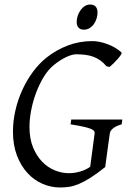

<svg xmlns="http://www.w3.org/2000/svg" viewBox="-20 -811 564 846"><path d="M516.1 -263.2Q489.7 -255.4 477.5 -244.9Q465.3 -234.4 463.9 -223.1Q461.9 -210 459 -188.7Q456.1 -167.5 453.1 -145.5Q450.2 -123.5 447.5 -104Q444.8 -84.5 443.8 -75.2Q406.7 -45.4 378.4 -27.6Q350.1 -9.8 327.1 -0.2Q304.2 9.3 284.4 12.2Q264.6 15.1 245.1 15.1Q204.6 15.1 167 -1.2Q129.4 -17.6 100.6 -49.1Q71.8 -80.6 54.4 -126.5Q37.1 -172.4 37.1 -231Q37.1 -277.3 47.9 -324.5Q58.6 -371.6 78.4 -414.8Q98.1 -458 125.5 -494.9Q152.8 -531.7 186 -558.1Q227.5 -590.8 278.3 -610.4Q329.1 -629.9 387.2 -629.9Q401.9 -629.9 418.9 -626.5Q436 -623 453.1 -616.7Q470.2 -610.4 486.3 -601.1Q502.4 -591.8 515.1 -580.1Q518.1 -577.6 512.7 -569.3Q507.3 -561 498.5 -551Q489.7 -541 479.7 -531.2Q469.7 -521.5 462.9 -516.1L449.2 -519Q436.5 -534.2 422.4 -544.4Q408.2 -554.7 391.8 -560.8Q375.5 -566.9 356.7 -569.3Q337.9 -571.8 315.9 -571.8Q297.4 -571.8 270.8 -559.1Q244.1 -546.4 217.8 -524.9Q192.9 -504.9 173.1 -472.7Q153.3 -440.4 139.2 -402.6Q125 -364.7 117.4 -325.4Q109.9 -286.1 109.9 -252Q109.9 -199.7 125.7 -161.4Q141.6 -123 166.5 -97.7Q191.4 -72.3 222.2 -60.1Q252.9 -47.9 283.2 -47.9Q309.6 -47.9 335 -55.7Q360.4 -63.5 377.4 -76.2L397 -223.1Q397.5 -228 395 -232.9Q392.6 -237.8 381.6 -242.7Q370.6 -247.6 349.1 -252.4Q327.6 -257.3 291 -263.2L293.9 -284.2H519ZM409.7 -756.3Q409.7 -742.7 405.5 -729.2Q401.4 -715.8 393.6 -704.8Q385.7 -693.8 374.5 -687Q363.3 -680.2 349.6 -680.2Q334.5 -680.2 326.2 -689Q317.9 -697.8 317.9 -714.4Q317.9 -727.5 322.3 -741Q326.7 -754.4 334.5 -765.6Q342.3 -776.9 353.3 -783.9Q364.3 -791 377.9 -791Q393.1 -791 401.4 -782Q409.7 -772.9 409.7 -756.3Z"/></svg>

Font: Gentium Plus
Style: Italic
Weight: 400
Italic angle: -8°
Designer: J. Victor Gaultney, Annie Olsen, Iska Routamaa
Foundry: SIL International
Version: Version 1.510